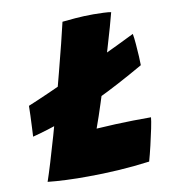

<svg xmlns="http://www.w3.org/2000/svg" viewBox="-75 -717 710 778"><g transform="rotate(-10 280.0 -328.0)"><path d="M34 -204Q34.5 -215 35.8 -239.8Q37 -264.5 38 -290.5Q39 -316.5 39 -330Q75.5 -345 124 -366.5Q172.5 -388 226.2 -412.5Q280 -437 332.2 -461.5Q384.5 -486 429.2 -507.5Q474 -529 504 -544Q507 -528 509.2 -501.2Q511.5 -474.5 512.8 -449.5Q514 -424.5 514 -413.5Q405 -351 318.8 -310Q232.5 -269 162.8 -244Q93 -219 34 -204ZM60 -13.5Q69.5 -41 83.8 -88.2Q98 -135.5 115 -194.2Q132 -253 149 -316Q165.5 -379 181.8 -441Q198 -503 211.2 -555.8Q224.5 -608.5 232 -642Q249 -644 285.5 -647Q322 -650 360.5 -650Q378 -650 401.5 -649Q425 -648 433 -646Q427.5 -623.5 417 -586.8Q406.5 -550 392.5 -502.8Q378.5 -455.5 362 -401.8Q345.5 -348 327 -291.5Q318.5 -265 310 -239.8Q301.5 -214.5 293 -191.5Q334.5 -194 371.5 -195.8Q408.5 -197.5 444.5 -198Q480.5 -198.5 518 -198.5Q517 -185 510.5 -153.2Q504 -121.5 495.5 -85.5Q487 -49.5 479.5 -23Q416 -14.5 350.5 -10.5Q285 -6.5 227 -6.5Q180.5 -6 136 -8Q91.5 -10 60 -13.5Z"/></g></svg>

Font: Grandstander Thin ExtraBold
Style: Italic
Weight: 800
Italic angle: -15°
Version: Version 1.200